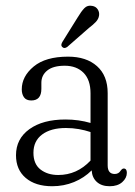

<svg xmlns="http://www.w3.org/2000/svg" viewBox="-20 -636 468 666"><path d="M35.5 -97.5Q35.5 -154.5 82 -188Q128.5 -221.5 207 -221.5Q253 -221.5 294 -209.5V-312.5Q294 -359 269.8 -383.5Q245.5 -408 204.5 -408Q164.5 -408 144 -391.5Q123.5 -375 123.5 -349V-328Q123.5 -287.5 88.5 -287.5Q71 -287.5 63.2 -298.5Q55.5 -309.5 55.5 -326Q55.5 -371 96.8 -405.2Q138 -439.5 216 -439.5Q279.5 -439.5 316.5 -406.5Q353.5 -373.5 353.5 -313V-62.5Q353.5 -32.5 378 -32.5Q391.5 -32.5 398.5 -44Q404 -51.5 409 -51.5Q420 -51.5 420 -36.5Q420 -18.5 404 -4.2Q388 10 360.5 10Q332.5 10 316 -4.8Q299.5 -19.5 298 -45Q272 -19 236.8 -4.5Q201.5 10 161 10Q103 10 69.2 -18.8Q35.5 -47.5 35.5 -97.5ZM96 -106Q96 -67 120.5 -48Q145 -29 182 -29Q247 -29 294 -79V-178Q274.5 -184.5 253.2 -188.2Q232 -192 208.5 -192Q156.5 -192 126.2 -169.5Q96 -147 96 -106ZM249 -575Q261.5 -596 272.5 -607.5Q283.5 -619 300 -615.5Q312.5 -613.5 319 -603.5Q325.5 -593.5 323.5 -581.5Q321.5 -569.5 312.2 -559.8Q303 -550 289 -539.5L213 -473Q202.5 -466 196 -473Q192 -477 193 -482Q194 -487 197 -491.5Z"/></svg>

Font: Fraunces 144pt S100 Light
Style: Regular
Weight: 300
Version: Version 1.000; ttfautohint (v1.8.3)